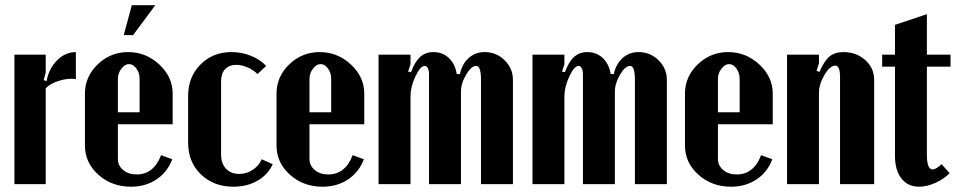

<svg xmlns="http://www.w3.org/2000/svg" viewBox="-20 -704 3654 734"><path d="M35.2 -495.1H154.8V-426.8L147 -397.9L158.2 -394Q166.5 -441.9 198.2 -473.4Q230 -504.9 270 -504.9V-401.9Q240.7 -405.8 206.8 -395.5Q172.9 -385.3 154.8 -367.2V0H35.2Z M488.8 -569.8H453.1L483.9 -684.1H573.7ZM304.7 -346.2Q304.7 -411.1 353.5 -458Q402.3 -504.9 469.7 -504.9Q538.1 -504.9 589.1 -457.3Q640.1 -409.7 640.1 -346.2V-229H430.7V-96.2Q430.7 -70.8 450.9 -54Q471.2 -37.1 502 -37.1Q567.9 -37.1 595.7 -110.8L638.7 -95.2Q620.1 -45.9 578.1 -18.1Q536.1 9.8 481 9.8Q407.2 9.8 356 -36.1Q304.7 -82 304.7 -147.9ZM430.7 -274.9H513.7V-402.8Q513.7 -424.8 501.5 -441.9Q489.3 -459 473.1 -459Q457.5 -459 444.1 -441.4Q430.7 -423.8 430.7 -402.8Z M699.2 -336.9Q699.2 -409.7 746.3 -457.3Q793.5 -504.9 865.2 -504.9Q903.3 -504.9 938.5 -491Q973.6 -477.1 997.6 -452.1L964.4 -420.9Q948.7 -436.5 926.5 -446.3Q904.3 -456.1 883.3 -456.1Q856 -456.1 840.6 -439.5Q825.2 -422.9 825.2 -393.1V-112.8Q825.2 -79.1 844 -59.1Q862.8 -39.1 894.5 -39.1Q922.4 -39.1 946 -54.7Q969.7 -70.3 980.5 -95.2L1022.5 -76.2Q1004.4 -36.1 964.4 -13.2Q924.3 9.8 872.6 9.8Q796.9 9.8 748 -37.4Q699.2 -84.5 699.2 -158.2Z M1037.1 -346.2Q1037.1 -411.1 1085.9 -458Q1134.8 -504.9 1202.1 -504.9Q1270.5 -504.9 1321.5 -457.3Q1372.6 -409.7 1372.6 -346.2V-229H1163.1V-96.2Q1163.1 -70.8 1183.3 -54Q1203.6 -37.1 1234.4 -37.1Q1300.3 -37.1 1328.1 -110.8L1371.1 -95.2Q1352.5 -45.9 1310.5 -18.1Q1268.6 9.8 1213.4 9.8Q1139.6 9.8 1088.4 -36.1Q1037.1 -82 1037.1 -147.9ZM1163.1 -274.9H1246.1V-402.8Q1246.1 -424.8 1233.9 -441.9Q1221.7 -459 1205.6 -459Q1189.9 -459 1176.5 -441.4Q1163.1 -423.8 1163.1 -402.8Z M1738.3 -420.9Q1746.6 -460 1772 -482.4Q1797.4 -504.9 1833 -504.9Q1877.4 -504.9 1909.2 -473.6Q1940.9 -442.4 1940.9 -398.9V0H1818.8V-399.9Q1818.8 -452.1 1800.3 -452.1Q1781.7 -452.1 1762 -418.7Q1742.2 -385.3 1742.2 -353V0H1620.1V-419.9Q1620.1 -434.6 1615.5 -443.4Q1610.8 -452.1 1604 -452.1Q1586.9 -452.1 1568.1 -411.9Q1549.3 -371.6 1549.3 -335.9V0H1427.2V-495.1H1549.3V-458L1540 -430.2L1551.3 -428.2Q1566.4 -468.8 1586.7 -486.8Q1606.9 -504.9 1637.2 -504.9Q1672.4 -504.9 1696.3 -481.9Q1720.2 -459 1726.1 -420.9Z M2326.7 -420.9Q2335 -460 2360.4 -482.4Q2385.7 -504.9 2421.4 -504.9Q2465.8 -504.9 2497.6 -473.6Q2529.3 -442.4 2529.3 -398.9V0H2407.2V-399.9Q2407.2 -452.1 2388.7 -452.1Q2370.1 -452.1 2350.3 -418.7Q2330.6 -385.3 2330.6 -353V0H2208.5V-419.9Q2208.5 -434.6 2203.9 -443.4Q2199.2 -452.1 2192.4 -452.1Q2175.3 -452.1 2156.5 -411.9Q2137.7 -371.6 2137.7 -335.9V0H2015.6V-495.1H2137.7V-458L2128.4 -430.2L2139.6 -428.2Q2154.8 -468.8 2175 -486.8Q2195.3 -504.9 2225.6 -504.9Q2260.7 -504.9 2284.7 -481.9Q2308.6 -459 2314.5 -420.9Z M2598.6 -346.2Q2598.6 -411.1 2647.5 -458Q2696.3 -504.9 2763.7 -504.9Q2832 -504.9 2883.1 -457.3Q2934.1 -409.7 2934.1 -346.2V-229H2724.6V-96.2Q2724.6 -70.8 2744.9 -54Q2765.1 -37.1 2795.9 -37.1Q2861.8 -37.1 2889.6 -110.8L2932.6 -95.2Q2914.1 -45.9 2872.1 -18.1Q2830.1 9.8 2774.9 9.8Q2701.2 9.8 2649.9 -36.1Q2598.6 -82 2598.6 -147.9ZM2724.6 -274.9H2807.6V-402.8Q2807.6 -424.8 2795.4 -441.9Q2783.2 -459 2767.1 -459Q2751.5 -459 2738 -441.4Q2724.6 -423.8 2724.6 -402.8Z M3112.8 -429.2Q3130.9 -471.2 3151.1 -488Q3171.4 -504.9 3204.6 -504.9Q3253.9 -504.9 3287.8 -474.4Q3321.8 -443.8 3321.8 -398.9V0H3191.4V-410.2Q3191.4 -453.1 3172.9 -453.1Q3152.8 -453.1 3131.8 -417.7Q3110.8 -382.3 3110.8 -348.1V0H2988.8V-495.1H3110.8V-461.9L3101.6 -433.1Z M3493.7 9.8Q3450.7 9.8 3426 -21.7Q3401.4 -53.2 3401.4 -107.9V-449.2H3352.5V-495.1H3401.4V-608.9L3523.4 -649.9V-495.1H3613.8V-449.2H3523.4V-112.8Q3523.4 -56.2 3545.4 -56.2Q3558.1 -56.2 3579.6 -76.2L3610.4 -42Q3587.9 -19 3555.4 -4.6Q3522.9 9.8 3493.7 9.8Z"/></svg>

Font: Moniqa Black Paragraph
Style: Regular
Weight: 900
Designer: Rajesh Rajput
Foundry: Rajesh Rajput
Version: Version 1.000